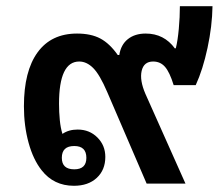

<svg xmlns="http://www.w3.org/2000/svg" viewBox="-20 -591 713 618"><path d="M218 7Q153 7 114 -43Q87 -77 72 -131.5Q57 -186 57 -249Q57 -362 101 -422.5Q145 -483 228 -483Q273 -483 303 -467Q333 -451 359 -414H364Q369 -447 391.5 -465Q414 -483 449 -483Q508 -483 543 -435L546 -436Q552 -460 555.5 -498Q559 -536 559 -571H664Q663 -507 648 -437Q633 -367 610 -317H539Q526 -359 511 -376Q496 -393 473 -393Q443 -393 436 -363Q429 -333 448 -289L577 0H452L325 -295Q301 -351 280 -372Q259 -393 235 -393Q170 -393 170 -257Q170 -230 172.5 -204.5Q175 -179 181 -160Q201 -174 230 -174Q268 -174 293.5 -148.5Q319 -123 319 -86Q319 -44 291.5 -18.5Q264 7 218 7ZM219 -46Q258 -46 258 -83Q258 -121 219 -121Q179 -121 179 -83Q179 -46 219 -46Z"/></svg>

Font: Noto Sans Thai Looped UI Medium
Style: Regular
Weight: 500
Designer: Cadson Demak Team
Foundry: Cadson Demak Co., Ltd.
Version: Version 1.000; ttfautohint (v1.8.4.7-5d5b)